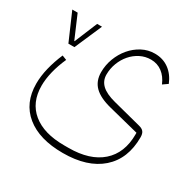

<svg xmlns="http://www.w3.org/2000/svg" viewBox="-155 -625 1029 1024"><g transform="rotate(30 359.0 -112.5)"><path d="M355 240Q210 240 129 174Q48 108 48 -10Q48 -57 60.5 -108Q73 -159 95 -210L123 -199Q101 -150 89.5 -103Q78 -56 78 -15Q78 88 147 144.5Q216 201 341 201H368Q499 201 570.5 138Q642 75 642 -40V-50L456 -97Q384 -115 350.5 -148.5Q317 -182 317 -236Q317 -280 332.5 -321Q348 -362 375 -394Q402 -426 438.5 -445.5Q475 -465 517 -465Q567 -465 604 -438Q641 -411 661 -362L631 -341Q614 -382 584 -404.5Q554 -427 515 -427Q480 -427 449.5 -411.5Q419 -396 396.5 -370Q374 -344 361 -310Q348 -276 348 -239Q348 -201 375 -175.5Q402 -150 460 -135L634 -90Q655 -85 664 -73.5Q673 -62 673 -40Q673 93 589.5 166.5Q506 240 355 240ZM17 -448H50L110 -308H112L170 -448H200L127 -280H90Z"/></g></svg>

Font: IBM Plex Sans Arabic ExtraLight
Style: Regular
Weight: 200
Designer: Mike Abbink, Paul van der Laan, Pieter van Rosmalen, Wael Morcos, Khajak Apelian
Foundry: Bold Monday
Version: Version 1.1